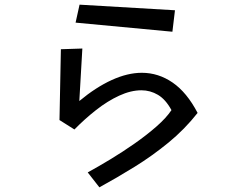

<svg xmlns="http://www.w3.org/2000/svg" viewBox="-20 -753 1040 823"><path d="M321 -733 730 -709 719 -617 304 -656ZM356 -14Q400 -38 453 -70Q506 -102 558 -138.5Q610 -175 651.5 -211.5Q693 -248 715 -281Q690 -327 657 -346.5Q624 -366 586 -366Q541 -366 491 -343Q441 -320 392 -281.5Q343 -243 299 -198L234 -239H235L241 -542L333 -545L320 -320Q391 -379 459 -410Q527 -441 588 -441Q659 -441 720 -399Q781 -357 827 -269Q772 -199 702.5 -142Q633 -85 557 -38Q481 9 406 50Z"/></svg>

Font: Stick
Style: Regular
Weight: 400
Designer: Fontworks Inc.
Foundry: Fontworks Inc.
Version: Version 1.100